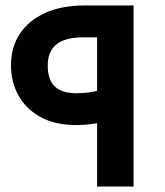

<svg xmlns="http://www.w3.org/2000/svg" viewBox="-20 -680 601 700"><path d="M334 0V-612L413 -544H286Q217 -544 185.5 -518Q154 -492 154 -441Q154 -389 180 -364.5Q206 -340 260 -340Q280 -340 302.5 -343Q325 -346 348 -352L379 -239Q352 -233 319.5 -228.5Q287 -224 260 -224Q180 -224 126.5 -254Q73 -284 46.5 -333.5Q20 -383 20 -441Q20 -508 52.5 -557Q85 -606 145 -633Q205 -660 286 -660H467V0Z"/></svg>

Font: Cairo Play
Style: Bold
Weight: 700
Version: Version 3.119